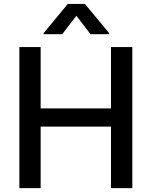

<svg xmlns="http://www.w3.org/2000/svg" viewBox="-20 -970 782 990"><path d="M300.8 -793.7H204.9V-799L329.5 -949.6H418L543 -799V-793.7H446.7L373.9 -888.8ZM79.9 0V-727.3H189.6V-411.2H552.2V-727.3H662.3V0H552.2V-317.1H189.6V0Z"/></svg>

Font: TID UI Medium
Style: Regular
Weight: 500
Designer: The TID Project Authors
Foundry: Bakken & Bæck
Version: Version 1.001;hotconv 1.0.109;makeotfexe 2.5.65596